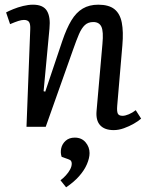

<svg xmlns="http://www.w3.org/2000/svg" viewBox="-20 -541 636 819"><path d="M582 -35Q571 -25 551 -13.5Q531 -2 508.5 6Q486 14 465 14Q426 14 407 -7Q388 -28 392 -69L417 -354Q422 -407 412.5 -427Q403 -447 378 -447Q356 -447 342 -434Q328 -421 317 -395.5Q306 -370 292 -330L175 0H93L109 -416Q110 -438 104 -447Q98 -456 82 -456Q72 -456 58 -451.5Q44 -447 23 -438L6 -488Q17 -494 36.5 -502Q56 -510 78.5 -515.5Q101 -521 121 -521Q164 -521 180 -495Q196 -469 191 -419L166 -152L173 -150L246 -367Q264 -420 284.5 -454Q305 -488 333 -504.5Q361 -521 399 -521Q444 -521 468 -502Q492 -483 499.5 -444.5Q507 -406 502 -348L480 -90Q478 -66 482.5 -56.5Q487 -47 503 -47Q514 -47 529.5 -53.5Q545 -60 559 -71ZM262 258 238 228Q250 219 261 207Q272 195 279 182Q286 169 286 157Q286 150 283 145.5Q280 141 271 138L243 128Q237 111 241 92Q245 73 260 59.5Q275 46 299 46Q328 46 345 66Q362 86 362 112Q362 133 351 159Q340 185 317.5 210.5Q295 236 262 258Z"/></svg>

Font: Literata
Style: Italic
Weight: 400
Italic angle: -2°
Designer: Latin by Veronika Burian and Jose Scaglione. Greek by Irene Vlachou. Cyrillic by Vera Evstafieva
Foundry: TypeTogether
Version: Version 3.103;gftools[0.9.29]